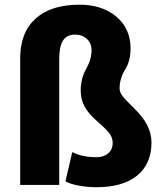

<svg xmlns="http://www.w3.org/2000/svg" viewBox="-20 -782 689 812"><path d="M230.5 0H65.4V-536.6Q65.4 -644.5 130.6 -703.4Q195.8 -762.2 316.4 -762.2Q412.1 -762.2 472.2 -711.4Q532.2 -660.6 532.2 -576.7Q532.2 -524.4 509 -487.3Q485.8 -450.2 485.8 -407.7Q485.8 -392.6 497.8 -376.5Q509.8 -360.4 550.8 -320.3Q620.6 -252.4 620.6 -179.7Q620.6 -88.4 559.8 -39.3Q499 9.8 387.7 9.8Q351.1 9.8 314.2 3.2Q277.3 -3.4 256.8 -15.1L285.6 -138.7Q327.1 -117.2 388.7 -117.2Q418 -117.2 437.3 -133.1Q456.5 -148.9 456.5 -178.2Q456.5 -198.2 444.3 -215.8Q432.1 -233.4 393.1 -267.1Q354 -300.8 337.6 -331.8Q321.3 -362.8 321.3 -398.9Q321.3 -449.2 344.2 -490.2Q367.2 -531.2 367.2 -569.8Q367.2 -598.6 347.7 -617.2Q328.1 -635.7 298.3 -635.7Q262.2 -635.7 246.3 -610.4Q230.5 -585 230.5 -534.2Z"/></svg>

Font: Roboto
Style: Regular
Weight: 900
Designer: Google
Version: Version 2.001171; 2014